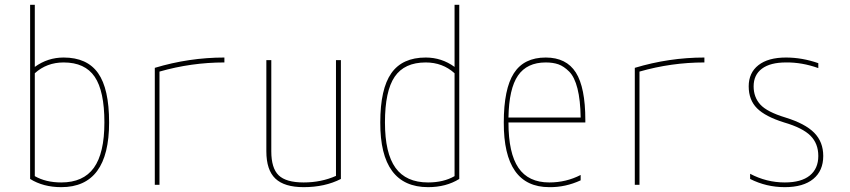

<svg xmlns="http://www.w3.org/2000/svg" viewBox="-20 -770 3540 800"><path d="M125 -750V-491.2Q178.7 -530.3 245.1 -530.3Q342.8 -530.3 388.7 -465.3Q434.6 -400.4 434.6 -259.8Q434.6 9.8 235.4 9.8Q160.2 9.8 105.5 -24.4V-750ZM415 -259.8Q415 -390.6 374.5 -450.2Q334 -509.8 245.1 -509.8Q174.8 -509.8 125 -464.8V-36.1Q170.9 -9.8 235.4 -9.8Q327.1 -9.8 371.1 -70.8Q415 -131.8 415 -259.8Z M625 -487.3Q767.6 -530.3 915 -530.3V-509.8Q777.3 -509.8 644.5 -471.7V0H625Z M1379.9 -37.1V-519.5H1400.4V-24.4Q1334 9.8 1245.1 9.8Q1165 9.8 1127.4 -25.9Q1089.8 -61.5 1089.8 -139.6V-519.5H1110.4V-139.6Q1110.4 -69.3 1141.1 -39.6Q1171.9 -9.8 1245.1 -9.8Q1318.4 -9.8 1379.9 -37.1Z M1874 -750H1893.6V-24.4Q1838.9 9.8 1763.7 9.8Q1563.5 9.8 1564.5 -259.8Q1564.5 -399.4 1610.4 -464.8Q1656.2 -530.3 1753.9 -530.3Q1820.3 -530.3 1874 -491.2ZM1584 -259.8Q1584 -131.8 1627.9 -70.8Q1671.9 -9.8 1763.7 -9.8Q1828.1 -9.8 1874 -36.1V-464.8Q1824.2 -509.8 1753.9 -509.8Q1665 -509.8 1624.5 -450.2Q1584 -390.6 1584 -259.8Z M2098.6 -259.8Q2098.6 -131.8 2140.1 -70.8Q2181.6 -9.8 2268.6 -9.8Q2338.9 -9.8 2399.4 -41V-18.6Q2335.9 10.7 2268.6 9.8Q2078.1 9.8 2079.1 -259.8Q2079.1 -399.4 2121.1 -464.8Q2163.1 -530.3 2253.9 -530.3Q2339.8 -530.3 2379.4 -467.8Q2418.9 -405.3 2418.9 -269.5V-259.8ZM2098.6 -280.3H2399.4Q2398.4 -352.5 2386.2 -400.9Q2374 -449.2 2351.6 -471.7Q2329.1 -494.1 2306.6 -502Q2284.2 -509.8 2253.9 -509.8Q2175.8 -509.8 2138.2 -455.1Q2100.6 -400.4 2098.6 -280.3Z M2625 -487.3Q2767.6 -530.3 2915 -530.3V-509.8Q2777.3 -509.8 2644.5 -471.7V0H2625Z M3254.9 -530.3Q3322.3 -530.3 3389.6 -506.8V-486.3Q3321.3 -510.7 3254.9 -509.8Q3189.5 -509.8 3154.8 -483.9Q3120.1 -458 3120.1 -410.2Q3120.1 -365.2 3147.9 -334.5Q3175.8 -303.7 3252.9 -280.3Q3335 -254.9 3372.6 -216.8Q3410.2 -178.7 3410.2 -120.1Q3410.2 -58.6 3368.7 -24.4Q3327.1 9.8 3250 9.8Q3172.9 9.8 3105.5 -24.4V-45.9Q3173.8 -9.8 3250 -9.8Q3318.4 -9.8 3354 -38.6Q3389.6 -67.4 3389.6 -120.1Q3389.6 -171.9 3356.9 -204.6Q3324.2 -237.3 3247.1 -259.8Q3168.9 -284.2 3134.3 -318.8Q3099.6 -353.5 3099.6 -410.2Q3099.6 -466.8 3140.1 -498.5Q3180.7 -530.3 3254.9 -530.3Z"/></svg>

Font: Mgen+ 1mn thin
Style: Regular
Weight: 100
Designer: [Source Han Sans]
Ryoko NISHIZUKA  (kana & ideographs); Paul D. Hunt (Latin, Greek & Cyrillic); Wenlong ZHANG  (bopomofo
Version: Version 1.059.20150602